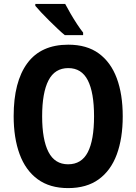

<svg xmlns="http://www.w3.org/2000/svg" viewBox="-20 -954 698 984"><path d="M609 -358Q609 -245 578.5 -162.5Q548 -80 486 -35Q424 10 329 10Q235 10 173 -35.5Q111 -81 80.5 -164Q50 -247 50 -359Q50 -535 120 -630Q190 -725 330 -725Q425 -725 486.5 -680Q548 -635 578.5 -553Q609 -471 609 -358ZM196 -358Q196 -238 228.5 -175Q261 -112 329 -112Q398 -112 430 -174Q462 -236 462 -358Q462 -480 430 -542.5Q398 -605 330 -605Q261 -605 228.5 -542Q196 -479 196 -358ZM314 -934Q325 -913 341.5 -884.5Q358 -856 375.5 -829.5Q393 -803 406 -787V-774H312Q297 -786 276 -806Q255 -826 232.5 -848Q210 -870 191 -890.5Q172 -911 161 -924V-934Z"/></svg>

Font: Noto Sans Gujarati Condensed
Style: Bold
Weight: 700
Width: 3
Designer: Jelle Bosma - Monotype Design Team, Universal Thirst
Foundry: Monotype Imaging Inc.
Version: Version 2.106; ttfautohint (v1.8.4.7-5d5b)